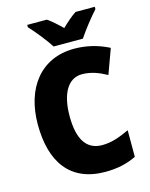

<svg xmlns="http://www.w3.org/2000/svg" viewBox="-136 -1013 868 1109"><g transform="rotate(-15 298.5 -458.5)"><path d="M252 -767H427C455 -810 509 -878 541 -913V-927H426C397 -908 371 -885 339 -854C307 -885 283 -907 254 -927H137V-913C170 -878 226 -809 252 -767ZM368 -570C421 -570 468 -552 515 -526L569 -674C501 -709 430 -724 363 -724C162 -724 47 -572 47 -355C47 -131 144 10 354 10C423 10 483 -2 540 -30V-189C486 -164 434 -144 377 -144C283 -144 237 -215 237 -354C237 -489 285 -570 368 -570Z"/></g></svg>

Font: Noto Sans Thai Looped SemiCondensed Black
Style: Regular
Weight: 900
Width: 4
Designer: Sasikarn Vongin, Ben Mitchell
Foundry: The Fontpad Ltd
Version: Version 1.001